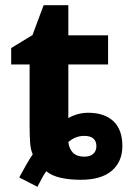

<svg xmlns="http://www.w3.org/2000/svg" viewBox="-20 -682 491 739"><path d="M23 -434V-497L105 -547L148 -662H243V-546H396V-434H243V-227Q256 -236 277 -242Q298 -248 319 -248Q382 -248 416.5 -215.5Q451 -183 451 -120Q451 -60 410.5 -25Q370 10 291 10Q249 10 214.5 2.5Q180 -5 158 -23Q149 -10 141.5 4Q134 18 124 37L54 1Q67 -23 80 -46Q93 -69 106 -88Q98 -105 96 -133Q94 -161 94 -193V-434ZM243 -135Q246 -109 261 -94Q276 -79 305 -79Q327 -79 339 -90Q351 -101 351 -119Q351 -159 304 -159Q270 -159 243 -135Z"/></svg>

Font: BC Sans
Style: Bold
Weight: 700
Designer: Monotype Design Team
Province of B.C.
Foundry: Monotype Imaging Inc.
Version: Version 2.000;GOOG;noto-source:20170915:90ef993387c0